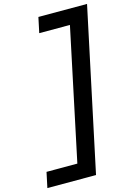

<svg xmlns="http://www.w3.org/2000/svg" viewBox="-189 -917 837 1197"><g transform="rotate(-15 230.0 -318.5)"><path d="M498 -841 276 204H-38L-17 105H182L361 -742H163L184 -841Z"/></g></svg>

Font: Be Vietnam Pro Medium
Style: Italic
Weight: 500
Italic angle: -12°
Designer: Lam Bao, Tony Le, Vietanh Nguyen
Foundry: Yellow Type Foundry
Version: Version 1.002; ttfautohint (v1.8.3)